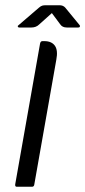

<svg xmlns="http://www.w3.org/2000/svg" viewBox="-20 -713 325 733"><path d="M178 -663 130 -620Q118 -608 100 -608H53Q49 -608 48 -611.5Q47 -615 51 -617L129 -684Q136 -690 141.5 -691.5Q147 -693 155 -693H207Q221 -693 229 -684L284 -617Q286 -615 285 -611.5Q284 -608 279 -608H235Q218 -608 210 -620ZM44 0Q37 0 38 -9L133 -547Q135 -556 142 -556H149Q177 -556 189.5 -538.5Q202 -521 195 -485L111 -9Q110 0 102 0Z"/></svg>

Font: Zain
Style: Italic
Weight: 400
Italic angle: -10°
Designer: Zain,Boutros
Foundry: Mobile Telecommunications Company (Zain), 2024
Version: Version 1.51; ttfautohint (v1.8.4)